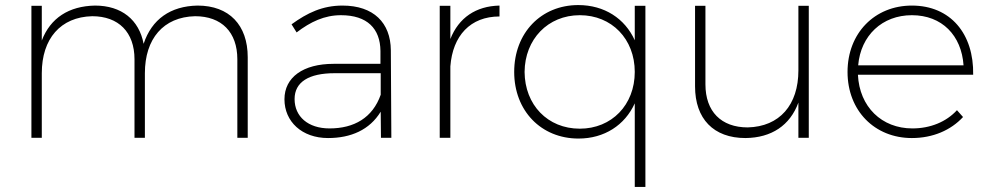

<svg xmlns="http://www.w3.org/2000/svg" viewBox="-20 -544 3907 758"><path d="M760 -522C653 -520 579 -468 547 -371C529 -466 460 -522 355 -522C252 -520 179 -473 145 -384V-521H104V0H145V-255C145 -391 219 -477 344 -480C448 -480 511 -417 511 -310V0H552V-255C552 -391 625 -477 750 -480C855 -480 917 -417 917 -310V0H958V-318C958 -445 885 -522 760 -522Z M1525 0 1523 -346C1522 -454 1455 -522 1332 -522C1253 -522 1193 -493 1131 -448L1151 -416C1206 -458 1261 -484 1326 -484C1430 -484 1481 -431 1482 -343V-292H1297C1177 -292 1103 -239 1103 -152C1103 -64 1172 1 1275 1C1365 1 1439 -31 1483 -103L1484 0ZM1281 -37C1196 -37 1143 -84 1143 -153C1143 -220 1199 -255 1301 -255H1483V-170C1451 -79 1378 -37 1281 -37Z M1758 -390V-521H1716V0H1758V-282C1767 -403 1837 -479 1952 -479V-522C1859 -520 1791 -474 1758 -390Z M2486 -521V-385C2447 -471 2366 -524 2263 -524C2116 -524 2010 -414 2010 -260C2010 -107 2116 3 2264 3C2366 3 2447 -50 2486 -136V194H2528V-521ZM2269 -36C2142 -36 2052 -130 2051 -260C2052 -389 2143 -484 2269 -484C2395 -484 2486 -390 2486 -260C2486 -130 2395 -36 2269 -36Z M3132 -521V-266C3132 -130 3058 -44 2932 -41C2827 -41 2765 -104 2765 -211V-521H2724V-203C2724 -75 2797 1 2923 1C3026 0 3099 -49 3132 -139V0H3173V-521Z M3580 -522C3433 -522 3326 -413 3326 -260C3326 -107 3433 1 3580 1C3663 1 3734 -30 3782 -82L3758 -109C3716 -63 3653 -37 3582 -37C3461 -37 3373 -122 3367 -249H3822C3825 -410 3733 -522 3580 -522ZM3368 -286C3378 -404 3463 -484 3580 -484C3699 -484 3776 -404 3784 -286Z"/></svg>

Font: Montserrat arm ExtraLight
Style: Regular
Weight: 275
Designer: Julieta Ulanovsky
Foundry: Julieta Ulanovsky
Version: Version 6.000;PS 006.000;hotconv 1.0.88;makeotf.lib2.5.64775